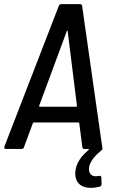

<svg xmlns="http://www.w3.org/2000/svg" viewBox="-22 -720 559 928"><path d="M457 130C432 136 410 129 408 101C406 71 429 40 462 12C467 8 471 4 473 2C474 1 473 -2 473 -3L375 -691C375 -696 371 -700 365 -700H274C268 -700 264 -696 262 -691L-1 -11C-3 -4 0 0 7 0H82C88 0 93 -3 94 -9L137 -125C137 -127 140 -128 142 -128H356C358 -128 360 -128 361 -125L376 -9C376 -3 379 0 385 0H404C407 0 409 2 406 5C357 45 339 88 342 127C349 196 421 193 460 182C466 180 469 176 469 170L468 138C468 132 463 129 457 130ZM167 -208 301 -570C302 -573 304 -573 305 -570L350 -208C351 -206 348 -204 346 -204H171C169 -204 166 -206 167 -208Z"/></svg>

Font: Barlow Semi Condensed Medium
Style: Italic
Weight: 500
Width: 4
Italic angle: -7°
Designer: Jeremy Tribby
Foundry: Tribby Type
Version: Version 1.422;hotconv 1.0.109;makeotfexe 2.5.65596